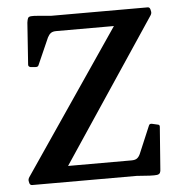

<svg xmlns="http://www.w3.org/2000/svg" viewBox="-53 -803 802 858"><g transform="rotate(-5 347.5 -373.5)"><path d="M57 0Q48 0 45 -10L43 -20Q42 -28 48 -37L502 -704L506 -676H224Q208 -676 199.5 -669.5Q191 -663 185 -651L132 -531Q129 -523 118 -524L95 -526Q85 -529 86 -538L99 -725Q101 -739 104 -745Q107 -751 117.5 -752Q128 -753 150 -751L208 -746H641Q649 -746 652 -736L654 -727Q656 -718 650 -709L207 -45L189 -71H509Q525 -71 533.5 -77Q542 -83 548 -96L600 -219Q603 -228 614 -226L640 -220Q649 -219 648 -209L634 -23Q634 -11 630.5 -4.5Q627 2 617 3.5Q607 5 584 4L526 0Z"/></g></svg>

Font: Hahmlet SemiBold
Style: Regular
Weight: 600
Version: Version 1.002